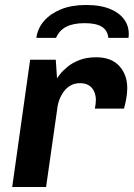

<svg xmlns="http://www.w3.org/2000/svg" viewBox="-20 -751 537 771"><path d="M29 0 101 -511H204L209 -436Q211 -440 221.5 -453.5Q232 -467 251.5 -483Q271 -499 299.5 -510Q328 -521 366 -521Q427 -521 459 -486Q491 -451 491 -397Q491 -375 486.5 -352Q482 -329 478 -315H361Q363 -324 364 -334Q365 -344 365 -350Q365 -367 358.5 -382.5Q352 -398 338 -407.5Q324 -417 301 -417Q280 -417 264 -408Q248 -399 237 -384.5Q226 -370 219 -352Q212 -334 210 -315L165 0ZM126 -599Q131 -637 156.5 -666.5Q182 -696 224.5 -713.5Q267 -731 325 -731Q386 -731 425.5 -713.5Q465 -696 483 -666.5Q501 -637 496 -599H415Q412 -629 389 -643.5Q366 -658 320 -658Q274 -658 246 -643.5Q218 -629 205 -599Z"/></svg>

Font: Chivo Medium SemiBold
Style: Italic
Weight: 600
Italic angle: -8.05°
Version: Version 2.002